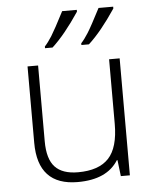

<svg xmlns="http://www.w3.org/2000/svg" viewBox="-54 -812 699 868"><g transform="rotate(-5 295.0 -378.0)"><path d="M130.9 -530.8V-187Q130.9 -106.4 164.6 -70.3Q198.2 -34.2 269 -34.2Q363.3 -34.2 408.2 -82Q453.1 -129.9 453.1 -237.8V-530.8H501V0H460L451.2 -73.2H448.2Q396.5 9.8 264.2 9.8Q83 9.8 83 -184.1V-530.8ZM492.2 -766.1V-757.8Q426.3 -659.2 368.2 -606H334V-613.8Q349.1 -629.9 366.7 -657.7Q384.3 -685.5 425.8 -766.1ZM327.1 -766.1V-757.8Q261.2 -659.2 203.1 -606H168.9V-613.8Q184.1 -629.9 201.7 -657.7Q219.2 -685.5 260.7 -766.1Z"/></g></svg>

Font: OpenSans-Light
Style: Regular
Weight: 300
Foundry: Ascender Corporation
Version: Version 1.10